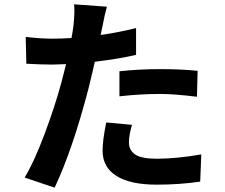

<svg xmlns="http://www.w3.org/2000/svg" viewBox="-20 -826 1040 889"><path d="M533 -380V-496Q623 -506 722 -506Q819 -506 895 -498L892 -378Q786 -391 723 -391Q629 -391 533 -380ZM610 -696V-572Q534 -554 419 -540Q412 -507 389 -413Q316 -134 233 43L94 -4Q137 -74 186 -204.5Q235 -335 265 -447Q272 -473 286 -529Q242 -527 222 -527Q170 -527 102 -531L99 -655Q167 -647 223 -647Q266 -647 311 -650Q317 -681 320 -706Q327 -773 323 -806L475 -795Q465 -760 454 -702L446 -664Q525 -675 610 -696ZM472 -259 591 -248Q577 -199 577 -166Q577 -131 605.5 -111Q634 -91 707 -91Q795 -91 912 -111L907 15Q811 29 706 29Q583 29 519 -11.5Q455 -52 455 -128Q455 -178 472 -259Z"/></svg>

Font: Noto Sans Korean Bold
Style: Bold
Weight: 700
Designer: Ryoko NISHIZUKA  (kana & ideographs); Paul D. Hunt (Latin, Greek & Cyrillic); Wenlong ZHANG  (bopomofo); Sandoll Communi
Foundry: Adobe Systems Incorporated
Version: Version 1.000;PS 1;hotconv 1.0.78;makeotf.lib2.5.61930